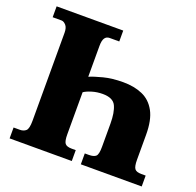

<svg xmlns="http://www.w3.org/2000/svg" viewBox="-125 -846 999 978"><g transform="rotate(20 374.5 -357.0)"><path d="M25 0V-59H59Q79 -59 91.5 -70Q104 -81 104 -124V-601Q104 -629 92 -642Q80 -655 68 -655H20V-714H381V-655H329Q312 -655 303 -642Q294 -629 294 -599V-432Q319 -443 365.5 -455Q412 -467 472 -467Q531 -467 576 -447.5Q621 -428 646.5 -381.5Q672 -335 672 -255V-120Q672 -83 681.5 -71Q691 -59 717 -59H741V0H411V-59H433Q460 -59 471 -69.5Q482 -80 482 -120V-246Q482 -307 466 -341Q450 -375 394 -375Q363 -375 335.5 -366.5Q308 -358 294 -348V-120Q294 -83 303.5 -71Q313 -59 340 -59H362V0Z"/></g></svg>

Font: Noto Serif SemiCondensed Black
Style: Regular
Weight: 900
Width: 4
Designer: Monotype Design Team
Foundry: Monotype Imaging Inc.
Version: Version 2.014; ttfautohint (v1.8.4.7-5d5b)